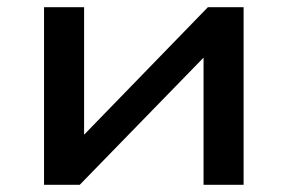

<svg xmlns="http://www.w3.org/2000/svg" viewBox="-20 -512 796 532"><path d="M102 0V-492H213V-113H188L556 -492H655V0H544V-379H570L201 0Z"/></svg>

Font: Nunito Sans 10pt Expanded SemiBold
Style: Regular
Weight: 600
Width: 7
Designer: Vernon Adams
Foundry: Vernon Adams
Version: Version 3.101;gftools[0.9.27]